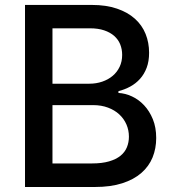

<svg xmlns="http://www.w3.org/2000/svg" viewBox="-20 -747 694 767"><path d="M79.9 -727.3H346.2Q404.5 -727.3 447.4 -712.5Q490.4 -697.8 519 -672.1Q547.6 -646.3 561.6 -611.5Q575.6 -576.7 575.6 -536.2Q575.6 -502.1 565.9 -476.4Q556.1 -450.6 539.4 -432Q522.7 -413.4 500.5 -401.3Q478.3 -389.2 453.1 -382.8V-375.7Q480.1 -374.3 507.1 -361.9Q534.1 -349.4 555.6 -326.5Q577.1 -303.6 590.6 -270.8Q604 -237.9 604 -195.7Q604 -153.8 589.5 -118.1Q574.9 -82.4 544.7 -56.1Q514.6 -29.8 468.4 -14.9Q422.2 0 358.7 0H79.9ZM189.6 -327.1V-94.1H348Q387.4 -94.1 415.5 -102.3Q443.5 -110.4 461.1 -124.6Q478.7 -138.8 486.9 -158.6Q495 -178.3 495 -201Q495 -226.9 485.1 -249.8Q475.1 -272.7 456.5 -290Q437.9 -307.2 411.4 -317.1Q384.9 -327.1 351.9 -327.1ZM336.6 -412.6Q364.3 -412.6 388.3 -420.8Q412.3 -429 430 -443.9Q447.8 -458.8 457.9 -480.1Q468 -501.4 468 -527.7Q468 -550.4 460.2 -569.8Q452.4 -589.1 436.4 -603.3Q420.5 -617.5 396.3 -625.7Q372.2 -633.9 339.5 -633.9H189.6V-412.6Z"/></svg>

Font: Cannonade Med
Style: Regular
Weight: 500
Designer: Rasmus Andersson
Foundry: rsms
Version: Version 3.012;git-f93a4a705